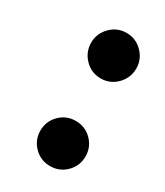

<svg xmlns="http://www.w3.org/2000/svg" viewBox="-119 -537 455 531"><g transform="rotate(30 108.5 -271.5)"><path d="M56 -412Q56 -441 77 -462.5Q98 -484 128 -484Q158 -484 179 -462.5Q200 -441 200 -412Q200 -382 179 -360.5Q158 -339 128 -339Q98 -339 77 -360.5Q56 -382 56 -412ZM56 -131Q56 -161 77 -182Q98 -203 128 -203Q158 -203 179 -182Q200 -161 200 -131Q200 -101 179 -80Q158 -59 128 -59Q98 -59 77 -80Q56 -101 56 -131Z"/></g></svg>

Font: Ekushey Bangla Kolom
Style: Bold
Weight: 700
Designer: Al Mamun Sumon
Foundry: Al Mamun Sumon
Version: Version 1.0